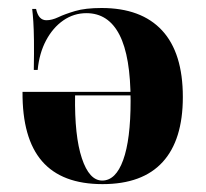

<svg xmlns="http://www.w3.org/2000/svg" viewBox="-20 -449 514 480"><path d="M236.3 11.3Q134.7 11.3 85.1 -46Q35.5 -103.2 36.3 -219.4H346.8L347.6 -210.5H167.7Q166.1 -108.9 184.7 -53.2Q203.2 2.4 235.5 2.4Q269.4 2.4 287.9 -48.8Q306.5 -100 306.5 -196.8Q306.5 -308.1 278.6 -362.1Q250.8 -416.1 196 -416.1Q164.5 -416.1 138.3 -398Q112.1 -379.8 95.2 -348Q78.2 -316.1 74.2 -274.2H64.5Q65.3 -318.5 64.9 -347.6Q64.5 -376.6 63.3 -394.8Q62.1 -412.9 60.5 -426.6H70.2Q73.4 -412.1 79.8 -405.2Q86.3 -398.4 96 -398.4Q109.7 -398.4 125.8 -406Q141.9 -413.7 167.7 -421.4Q193.5 -429 233.9 -429Q333.1 -429 385.1 -373Q437.1 -316.9 437.1 -206.5Q437.1 -99.2 386.7 -44Q336.3 11.3 236.3 11.3Z"/></svg>

Font: Playfair 144pt SemiCondensed ExtraBold
Style: Regular
Weight: 800
Width: 4
Designer: Claus Eggers Sørensen
Foundry: Claus Eggers Sørensen
Version: Version 2.203